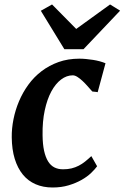

<svg xmlns="http://www.w3.org/2000/svg" viewBox="-20 -831 559 861"><path d="M163.1 -782.7 213.4 -811 321.8 -701.2 473.6 -811 518.6 -783.2 354.5 -610.4H268.6ZM215.8 9.8Q173.3 9.8 139.6 -4.9Q106 -19.5 82.5 -48.1Q59.1 -76.7 46.1 -118.7Q33.2 -160.6 32.7 -215.3Q32.2 -254.9 40.5 -296.4Q48.8 -337.9 65.4 -377.2Q82 -416.5 107.2 -451.2Q132.3 -485.8 166.3 -511.7Q200.2 -537.6 242.4 -552.7Q284.7 -567.9 335.9 -567.9Q350.1 -567.9 365.7 -566.4Q381.3 -564.9 397 -562.5Q412.6 -560.1 427 -556.2Q441.4 -552.2 453.1 -547.4L418 -417.5Q417.5 -418 413.8 -418.5Q410.2 -418.9 405.8 -419.4Q401.4 -419.9 397.7 -420.2Q394 -420.4 393.6 -420.9Q384.3 -431.6 373 -444.3Q361.8 -457 350.1 -468Q338.4 -479 327.1 -486.1Q315.9 -493.2 306.2 -493.2Q278.8 -493.2 253.9 -474.4Q229 -455.6 210.2 -420.9Q191.4 -386.2 180.7 -336.4Q169.9 -286.6 170.9 -224.6Q171.4 -184.1 177.7 -155Q184.1 -126 195.6 -107.4Q207 -88.9 223.9 -80.3Q240.7 -71.8 262.7 -71.8Q283.7 -71.8 300.8 -75.9Q317.9 -80.1 333 -87.9Q348.1 -95.7 361.8 -106.7Q375.5 -117.7 389.6 -130.9L415.5 -85.4Q405.8 -71.8 388.4 -55.2Q371.1 -38.6 345.7 -24.2Q320.3 -9.8 287.8 0Q255.4 9.8 215.8 9.8Z"/></svg>

Font: Merriweather Bold
Style: Italic
Weight: 700
Italic angle: -7°
Designer: Eben Sorkin ( eben@eyebytes.com )
Foundry: Eben Sorkin ( eben@eyebytes.com )
Version: Version 1.5; ttfautohint (v0.97) -l 13 -r 13 -G 200 -x 24 -f